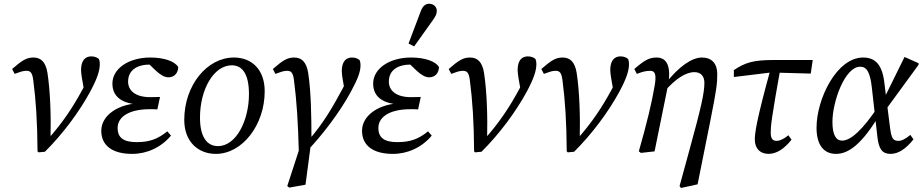

<svg xmlns="http://www.w3.org/2000/svg" viewBox="-20 -786 4790 997"><path d="M174.9 0 180.1 5.1 213.2 2C305.4 -89.2 392.2 -206.1 448.2 -309.8C484.2 -376.5 498.2 -418.5 498.2 -452.5C498.2 -464.8 496.2 -474 493.1 -480.2C486.9 -485.3 473.8 -493.3 454.6 -493.3C422.4 -493.3 400.9 -472.1 400.9 -422C400.9 -411.6 403 -396.2 405.1 -382.8L417.3 -312.3L429.9 -365.2C423.9 -351.3 418.8 -341.2 408.9 -322.4C360.8 -233.2 307 -150.4 227.2 -61.4L242.4 -58.6C245.4 -182.2 241.3 -311.6 226.4 -407.8C217.4 -463.1 193.3 -487.3 153.9 -487.3C117.7 -487.3 95.2 -473 43 -427.7L56.1 -402.4C83.8 -412.4 98.8 -418.3 116.7 -418.3C137.6 -418.3 147.6 -409.4 152.6 -370.6C166.6 -264.4 173.8 -154.3 174.9 0Z M666.5 13.1C742.1 13.1 815.9 -19.8 867.9 -81.8L848.7 -104C798.7 -63.1 754.5 -48 689.4 -48C622.7 -48 590.8 -69.8 590.8 -121.5C590.8 -182.2 655.3 -218.9 756.6 -218.9C771.8 -218.9 785.1 -218.9 797 -217.9L811 -282.5C785.1 -281.5 783.8 -281.5 759.7 -281.5C686.2 -281.5 645.2 -313.4 645.2 -362.2C645.2 -419 687.3 -450.9 761.6 -450.9C781.9 -450.9 799.1 -449 822.4 -443.9L817.4 -461.3L745.3 -461.2L786.6 -421.7C810.7 -398.5 833.8 -384.5 854 -384.5C884.1 -384.5 904.5 -404.5 905.5 -438C887.3 -468.3 831 -487.3 760.5 -487.3C647.8 -487.3 563.7 -429.4 563.7 -352.1C563.7 -283.2 614 -246.1 709.7 -242.9L711.7 -250C595.2 -249 505.9 -187.3 505.9 -107.2C505.9 -30 563.4 13.1 666.5 13.1Z M1100.7 13.1C1239.3 13.1 1354.5 -138.1 1354.5 -311.9C1354.5 -425.4 1287 -487.3 1194.6 -487.3C1055 -487.3 936.8 -343 936.8 -163.3C936.8 -48.9 1010.2 13.1 1100.7 13.1ZM1111.6 -27.3C1058.1 -27.3 1018.5 -69.8 1018.5 -175.3C1018.5 -323.9 1091 -446.9 1183.6 -446.9C1236.1 -446.9 1272.8 -405.4 1272.8 -297.1C1272.8 -162.9 1208.1 -27.3 1111.6 -27.3Z M1531.9 9.4 1564.1 9.1C1653.4 -82.2 1746.2 -206 1802.1 -309.8C1838 -376.6 1852 -412.5 1852 -446.5C1852 -459 1850 -468.1 1846.9 -474.3C1840.7 -479.4 1827.6 -487.4 1808.6 -487.4C1776.2 -487.4 1754.8 -466.2 1754.8 -416.1C1754.8 -405.7 1756.9 -390.3 1759 -376.9L1771.1 -306.5L1779.9 -368.2C1773.9 -354.2 1768.8 -344.2 1758.9 -325.3C1709.8 -234.1 1660.9 -148.2 1583 -58.2L1597.3 -58.4C1597.3 -182.1 1595.2 -311.6 1580.2 -407.8C1571.2 -463.1 1547.2 -487.3 1507.8 -487.3C1471.6 -487.3 1449.1 -473 1396.9 -427.7L1410 -402.4C1437.7 -412.4 1452.7 -418.3 1470.6 -418.3C1491.5 -418.3 1501.4 -409.4 1506.4 -370.7C1520.5 -263.3 1527.8 -151 1531.9 9.4ZM1481.9 188.2 1566.4 173.1 1593.4 -31.4 1535.9 -17.2 1471.7 180.1 1481.9 188.2Z M2020.5 13.1C2096.1 13.1 2169.9 -19.8 2221.9 -81.8L2202.7 -104C2152.7 -63.1 2108.5 -48 2043.4 -48C1976.7 -48 1944.8 -69.8 1944.8 -121.5C1944.8 -182.2 2009.3 -218.9 2110.6 -218.9C2125.8 -218.9 2139.1 -218.9 2151 -217.9L2165 -282.5C2139.1 -281.5 2137.8 -281.5 2113.7 -281.5C2040.2 -281.5 1999.2 -313.4 1999.2 -362.2C1999.2 -419 2041.3 -450.9 2115.6 -450.9C2135.9 -450.9 2153.1 -449 2176.4 -443.9L2171.4 -461.3L2099.3 -461.2L2140.6 -421.7C2164.7 -398.5 2187.8 -384.5 2208 -384.5C2238.1 -384.5 2258.5 -404.5 2259.5 -438C2241.3 -468.3 2185 -487.3 2114.5 -487.3C2001.8 -487.3 1917.7 -429.4 1917.7 -352.1C1917.7 -283.2 1968 -246.1 2063.7 -242.9L2065.7 -250C1949.2 -249 1859.9 -187.3 1859.9 -107.2C1859.9 -30 1917.4 13.1 2020.5 13.1ZM2101.4 -560 2130.6 -544.9C2161.7 -588.7 2193.6 -633.4 2224.7 -677.2C2241.9 -701.4 2248.1 -711.7 2248.1 -729.9C2248.1 -749.3 2232.8 -766.5 2208.5 -766.5C2191.2 -766.5 2175.9 -757.3 2164.8 -727.5C2144 -671.8 2122.2 -615.8 2101.4 -560Z M2441.9 0 2447.1 5.1 2480.2 2C2572.4 -89.2 2659.2 -206.1 2715.2 -309.8C2751.2 -376.5 2765.2 -418.5 2765.2 -452.5C2765.2 -464.8 2763.2 -474 2760.1 -480.2C2753.9 -485.3 2740.8 -493.3 2721.6 -493.3C2689.4 -493.3 2667.9 -472.1 2667.9 -422C2667.9 -411.6 2670 -396.2 2672.1 -382.8L2684.3 -312.3L2696.9 -365.2C2690.9 -351.3 2685.8 -341.2 2675.9 -322.4C2627.8 -233.2 2574 -150.4 2494.2 -61.4L2509.4 -58.6C2512.4 -182.2 2508.3 -311.6 2493.4 -407.8C2484.4 -463.1 2460.3 -487.3 2420.9 -487.3C2384.7 -487.3 2362.2 -473 2310 -427.7L2323.1 -402.4C2350.8 -412.4 2365.8 -418.3 2383.7 -418.3C2404.6 -418.3 2414.6 -409.4 2419.6 -370.6C2433.6 -264.4 2440.8 -154.3 2441.9 0Z M2922.9 0 2928.1 5.1 2961.2 2C3053.4 -89.2 3140.2 -206.1 3196.2 -309.8C3232.2 -376.5 3246.2 -418.5 3246.2 -452.5C3246.2 -464.8 3244.2 -474 3241.1 -480.2C3234.9 -485.3 3221.8 -493.3 3202.6 -493.3C3170.4 -493.3 3148.9 -472.1 3148.9 -422C3148.9 -411.6 3151 -396.2 3153.1 -382.8L3165.3 -312.3L3177.9 -365.2C3171.9 -351.3 3166.8 -341.2 3156.9 -322.4C3108.8 -233.2 3055 -150.4 2975.2 -61.4L2990.4 -58.6C2993.4 -182.2 2989.3 -311.6 2974.4 -407.8C2965.4 -463.1 2941.3 -487.3 2901.9 -487.3C2865.7 -487.3 2843.2 -473 2791 -427.7L2804.1 -402.4C2831.8 -412.4 2846.8 -418.3 2864.7 -418.3C2885.6 -418.3 2895.6 -409.4 2900.6 -370.6C2914.6 -264.4 2921.8 -154.3 2922.9 0Z M3297.2 -0.1 3308.2 8 3379 0 3450 -349C3465.1 -439.2 3444 -487.3 3389.7 -487.3C3351.6 -487.3 3327.1 -474 3273.9 -427.7L3287 -402.4C3316.7 -413.3 3331.7 -418.3 3357.4 -418.3C3383.2 -418.3 3389.1 -395.6 3379.2 -339C3362.2 -243.3 3341.3 -155.6 3297.2 -0.1ZM3508.8 180.1 3516 190.1 3602.4 171.2 3667.1 -151.3C3701.4 -323.4 3704.5 -351 3704.5 -402C3704.5 -455.2 3676.4 -487.3 3625.2 -487.3C3573 -487.3 3506.7 -442.2 3435.9 -353L3430 -310.1C3485.7 -375.7 3540.4 -411.4 3586.1 -411.4C3617.9 -411.4 3637.7 -391.6 3637.7 -355.9C3637.7 -301.5 3619.9 -225.5 3560.9 -10.1L3508.8 180.1Z M3790.8 -386.1 3979 -409H4005.5L4190 -403.9L4200.2 -474.4H3997.4C3892.2 -474.4 3848.9 -461.2 3790.7 -421.8L3790.8 -386.1ZM3971.2 13C4010.5 13 4050.8 -11 4090 -60.5L4073.8 -83.6C4051.8 -65.6 4030.9 -54.6 4012 -54.6C3991.1 -54.6 3982.2 -67.6 3982.2 -97.5C3982.2 -130.7 3984.3 -163.2 4034.9 -444.1L3983.6 -435.4C3906.7 -157.2 3899.5 -93.6 3899.5 -61.3C3899.5 -15.1 3926.8 13 3971.2 13Z M4321.4 13.1C4383.9 13.1 4455.9 -33.7 4553.3 -200.6L4540.2 -232.6C4458.9 -111.7 4398.2 -55.8 4352.4 -55.8C4320.6 -55.8 4302.6 -86.5 4302.6 -153.4C4302.6 -257.1 4366.6 -439.6 4446.8 -439.6C4479.5 -439.6 4498.3 -413 4507.2 -331L4535.9 -76.4C4542.8 -12.1 4561.2 13.1 4604.6 13.1C4644.9 13.1 4684.3 -13.1 4723.4 -62.4L4707.2 -85.6C4683.2 -65.5 4663.4 -54.6 4645.5 -54.6C4617.7 -54.6 4608.7 -66.6 4601.6 -124.6L4585.6 -250L4582.6 -272.1L4571.6 -361C4559.6 -454.9 4521.5 -487.3 4461.8 -487.3C4324.6 -487.3 4220 -272.3 4220 -122.4C4220 -35.2 4256.2 13.1 4321.4 13.1ZM4575.7 -211.1 4749.9 -449.7V-457.8L4677 -490.2L4568.9 -270.8L4575.7 -211.1Z"/></svg>

Font: Source Serif Variable
Style: Italic
Weight: 389
Italic angle: -12°
Designer: Frank Grießhammer
Foundry: Adobe Systems Incorporated
Version: Version 3.001;hotconv 1.0.111;makeotfexe 2.5.65597